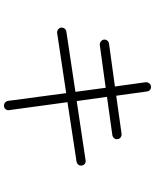

<svg xmlns="http://www.w3.org/2000/svg" viewBox="81 -894 837 1040"><g transform="rotate(90 500.0 -374.5)"><path d="M556 23Q546 24 537.5 18Q529 12 527 2L485 -314L159 -265Q149 -264 140.5 -270Q132 -276 130 -286Q129 -297 135.5 -305.5Q142 -314 152 -315L478 -364L456 -528L224 -496Q214 -495 205.5 -501.5Q197 -508 195 -518Q194 -529 200.5 -537Q207 -545 217 -546L449 -578L426 -744Q425 -755 431.5 -763.5Q438 -772 448 -773Q459 -775 467 -768.5Q475 -762 476 -751L499 -585L705 -614Q716 -615 724.5 -609Q733 -603 734 -592Q736 -582 729.5 -574Q723 -566 712 -564L505 -535L528 -371L848 -419Q859 -421 867.5 -415Q876 -409 877 -398Q879 -388 872.5 -380Q866 -372 855 -370L534 -321L577 -5Q579 5 572.5 13.5Q566 22 556 23Z"/></g></svg>

Font: Zen Kurenaido
Style: Regular
Weight: 400
Designer: Yoshimichi Ohira
Foundry: Positype
Version: Version 1.001